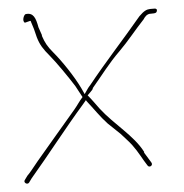

<svg xmlns="http://www.w3.org/2000/svg" viewBox="-20 -563 430 449"><path d="M38 -142C34 -136 44 -130 48 -136L54 -146C92 -199 135 -266 174 -319L181 -329L182 -327C200 -308 214 -290 232 -274L262 -250C271 -241 280 -234 289 -224C305 -206 313 -191 325 -176C329 -170 339 -176 334 -183C328 -191 325 -195 317 -206V-208C293 -246 247 -272 213 -309C206 -317 194 -331 185 -340C187 -343 197 -353 197 -356V-357C219 -388 235 -415 260 -444C278 -465 297 -494 316 -518C318 -522 323 -531 333 -531C343 -532 347 -532 347 -540C347 -541 344 -543 343 -543L331 -542C323 -541 317 -538 306 -525C269 -472 227 -418 191 -364C189 -362 187 -358 186 -357C186 -357 178 -343 178 -343C178 -343 170 -357 170 -357C154 -384 126 -419 104 -441C91 -454 85 -463 78 -479V-481L70 -499C64 -521 58 -534 40 -530C36 -529 31 -514 38 -510C40 -510 46 -513 50 -514H52V-513C57 -502 62 -489 66 -476C73 -458 81 -448 96 -433C112 -417 140 -383 156 -362L173 -336C166 -327 161 -317 154 -307C128 -271 93 -221 68 -186C57 -170 51 -160 44 -152ZM40 -530C40 -530 38 -530 38 -530C38 -530 40 -530 40 -530ZM154 -305C154 -305 154 -304 154 -304C154 -304 154 -305 154 -305ZM333 -531Z"/></svg>

Font: Stray Cat
Style: HlCn
Weight: 100
Version: Version 1.0